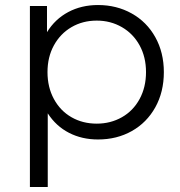

<svg xmlns="http://www.w3.org/2000/svg" viewBox="-20 -550 718 764"><path d="M632 -263Q632 -184 598 -123Q564 -62 504.5 -28.5Q445 5 370 5Q306 5 254.5 -21.5Q203 -48 170 -99V194H99V-526H167V-422Q199 -474 251.5 -502Q304 -530 370 -530Q444 -530 504 -496.5Q564 -463 598 -402Q632 -341 632 -263ZM365 -468Q309 -468 264.5 -442Q220 -416 194.5 -369.5Q169 -323 169 -263Q169 -203 194.5 -156Q220 -109 264.5 -83.5Q309 -58 365 -58Q420 -58 465 -83.5Q510 -109 535.5 -156Q561 -203 561 -263Q561 -323 535.5 -369.5Q510 -416 465 -442Q420 -468 365 -468Z"/></svg>

Font: APTA Sans Regular
Style: Regular
Weight: 400
Version: Version 7.200